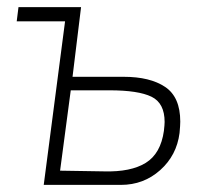

<svg xmlns="http://www.w3.org/2000/svg" viewBox="-20 -520 592 540"><path d="M27 -460 32 -500H208L184 -304H328Q402 -304 444.5 -275.5Q487 -247 487 -178Q487 -168 485 -146Q477 -83 430.5 -41.5Q384 0 320 0H103L163 -460ZM441 -152Q443 -170 443 -177Q443 -230 406 -248Q369 -266 288 -266H179L149 -40L273 -38Q348 -36 390 -62Q432 -88 441 -152Z"/></svg>

Font: Bellota Light
Style: Italic
Weight: 300
Italic angle: -7.5°
Designer: Kemie Guaida
Foundry: Kemie Guaida
Version: Version 4.001